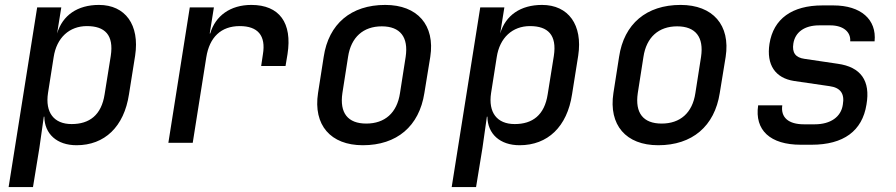

<svg xmlns="http://www.w3.org/2000/svg" viewBox="-20 -580 3640 780"><path d="M15 180H114L140 21L158 -106H160C161 -36 211 10 291 10C405 10 484 -65 504 -197L529 -354C548 -479 489 -560 382 -560C295 -560 234 -518 212 -444L229 -550H131ZM271 -76C199 -76 163 -123 175 -202L198 -348C210 -427 262 -474 333 -474C406 -474 443 -438 430 -353L405 -197C392 -112 343 -76 271 -76Z M664 0H763L818 -347C831 -429 878 -474 954 -474C1027 -474 1061 -436 1048 -359L1041 -312H1140L1148 -360C1168 -487 1115 -560 1001 -560C916 -560 855 -516 834 -444H832L849 -550H751Z M1454 10C1592 10 1683 -67 1704 -202L1728 -349C1748 -478 1676 -560 1545 -560C1406 -560 1315 -483 1295 -349L1272 -202C1252 -72 1323 10 1454 10ZM1468 -78C1393 -78 1359 -121 1371 -202L1394 -349C1406 -429 1456 -473 1531 -473C1606 -473 1640 -429 1628 -349L1605 -202C1593 -121 1543 -78 1468 -78Z M1815 180H1914L1940 21L1958 -106H1960C1961 -36 2011 10 2091 10C2205 10 2284 -65 2304 -197L2329 -354C2348 -479 2289 -560 2182 -560C2095 -560 2034 -518 2012 -444L2029 -550H1931ZM2071 -76C1999 -76 1963 -123 1975 -202L1998 -348C2010 -427 2062 -474 2133 -474C2206 -474 2243 -438 2230 -353L2205 -197C2192 -112 2143 -76 2071 -76Z M2654 10C2792 10 2883 -67 2904 -202L2928 -349C2948 -478 2876 -560 2745 -560C2606 -560 2515 -483 2495 -349L2472 -202C2452 -72 2523 10 2654 10ZM2668 -78C2593 -78 2559 -121 2571 -202L2594 -349C2606 -429 2656 -473 2731 -473C2806 -473 2840 -429 2828 -349L2805 -202C2793 -121 2743 -78 2668 -78Z M3233 8H3277C3407 8 3483 -48 3500 -155C3517 -252 3477 -308 3383 -321L3248 -341C3212 -346 3197 -366 3203 -403C3210 -449 3248 -477 3308 -477H3353C3406 -477 3437 -450 3434 -412H3533C3542 -501 3477 -558 3366 -558H3321C3198 -558 3122 -504 3106 -402C3093 -317 3129 -263 3206 -251L3350 -230C3394 -224 3412 -200 3404 -155C3397 -105 3354 -75 3290 -75H3246C3183 -75 3151 -103 3158 -152H3060C3045 -51 3109 8 3233 8Z"/></svg>

Font: JetBrains Mono Medium
Style: Italic
Weight: 436
Italic angle: -9°
Monospace: yes
Designer: Philipp Nurullin, Konstantin Bulenkov
Foundry: JetBrains
Version: Version 2.305